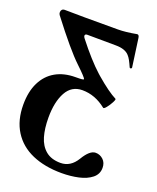

<svg xmlns="http://www.w3.org/2000/svg" viewBox="-135 -504 698 855"><g transform="rotate(20 214.5 -76.5)"><path d="M-3.4 43Q-3.4 -18.6 18.1 -62Q39.6 -105.5 79.3 -128.2Q119.1 -150.9 173.8 -150.9Q195.8 -150.9 203.9 -151.9Q211.9 -152.8 211.9 -155.3Q211.9 -161.6 164.1 -207Q111.8 -256.3 12.7 -386.2Q8.8 -391.6 8.8 -398.9Q8.8 -406.2 13.2 -411.1Q17.6 -416 26.4 -416Q57.6 -416 73.7 -415.5L120.6 -415H277.8Q314 -415 366.7 -424.8Q371.1 -424.8 373.8 -420.9Q376.5 -417 377.4 -408.2L395.5 -277.8Q396 -274.9 393.8 -272.9Q391.6 -271 388.7 -271.5Q385.7 -272 384.8 -274.9Q377.4 -292 370.8 -304Q364.3 -315.9 357.4 -323.2Q348.1 -334 332 -339.6Q315.9 -345.2 293.5 -345.2L158.7 -346.2Q149.4 -346.2 147.7 -340.6Q146 -335 152.8 -326.2Q184.1 -286.1 212.2 -254.9Q240.2 -223.6 265.1 -201.2L274.4 -192.9Q305.7 -166 330.3 -148.2Q355 -130.4 373.5 -121.1Q377 -119.1 368.9 -103.5Q360.8 -87.9 350.1 -74.7Q339.4 -61.5 335.4 -64.9Q283.2 -106.9 222.7 -106.9Q171.9 -106.9 146.7 -61Q121.6 -15.1 121.6 59.1Q121.6 110.8 132.8 148.9Q144 187 170.4 209Q196.8 231 240.7 231Q288.1 231 316.9 183.1Q345.7 134.8 373.5 134.8Q394 134.8 409.4 149.2Q424.8 163.6 424.8 188Q424.8 217.8 401.4 236.6Q377.9 255.4 340.8 263.7Q303.7 272 260.7 272Q180.7 272 121.1 246.1Q61.5 220.2 29.1 168.7Q-3.4 117.2 -3.4 43Z"/></g></svg>

Font: Junicode Two Beta VF
Style: Regular
Weight: 400
Designer: Peter S. Baker
Foundry: Briery Creek Software
Version: Version 1.031 beta; ttfautohint (v1.8.1.43-b0c9)